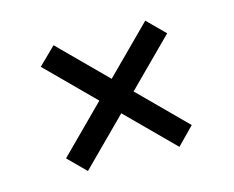

<svg xmlns="http://www.w3.org/2000/svg" viewBox="-64 -509 679 558"><g transform="rotate(-15 275.0 -230.0)"><path d="M464 -368 326 -230 464 -92 413 -40 275 -178 138 -41 86 -93 223 -230 84 -369 136 -420 274 -282 412 -420Z"/></g></svg>

Font: EauTest Semibold
Style: Regular
Weight: 600
Designer: Christian Thalmann (Catharsis Fonts)
Version: Version 0.001;PS 000.001;hotconv 1.0.88;makeotf.lib2.5.64775